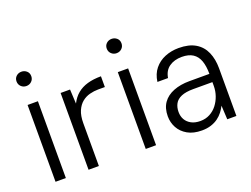

<svg xmlns="http://www.w3.org/2000/svg" viewBox="-112 -973 1601 1224"><g transform="rotate(-20 689.0 -361.0)"><path d="M82 0V-521H152V0ZM117 -637Q96 -637 81.5 -651Q67 -665 67 -686Q67 -707 81.5 -720.5Q96 -734 117 -734Q137 -734 152 -721Q167 -708 167 -686Q167 -665 152.5 -651Q138 -637 117 -637Z M306 0V-521H370L375 -424Q394 -462 423 -486Q452 -510 492 -521.5Q532 -533 584 -533V-460H538Q510 -460 481 -452.5Q452 -445 428.5 -426Q405 -407 390.5 -374Q376 -341 376 -290V0Z M694 0V-521H764V0ZM729 -637Q708 -637 693.5 -651Q679 -665 679 -686Q679 -707 693.5 -720.5Q708 -734 729 -734Q749 -734 764 -721Q779 -708 779 -686Q779 -665 764.5 -651Q750 -637 729 -637Z M1072 12Q1014 12 975 -10.5Q936 -33 916.5 -69Q897 -105 897 -147Q897 -202 922.5 -238Q948 -274 995 -292.5Q1042 -311 1103 -311H1239Q1239 -364 1226 -400Q1213 -436 1184.5 -454.5Q1156 -473 1110 -473Q1059 -473 1024.5 -449Q990 -425 982 -376H910Q917 -428 945.5 -463Q974 -498 1017 -515.5Q1060 -533 1110 -533Q1180 -533 1224 -506.5Q1268 -480 1288.5 -432.5Q1309 -385 1309 -324V0H1247L1242 -94Q1232 -74 1217.5 -55Q1203 -36 1182.5 -21Q1162 -6 1134.5 3Q1107 12 1072 12ZM1083 -48Q1119 -48 1148 -63.5Q1177 -79 1197 -105Q1217 -131 1228 -163Q1239 -195 1239 -229V-255H1109Q1058 -255 1027.5 -242Q997 -229 984 -205Q971 -181 971 -150Q971 -120 984 -97.5Q997 -75 1022 -61.5Q1047 -48 1083 -48Z"/></g></svg>

Font: DM Sans 10pt Light
Style: Regular
Weight: 300
Version: Version 4.004;gftools[0.9.30]